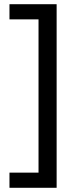

<svg xmlns="http://www.w3.org/2000/svg" viewBox="-20 -734 369 912"><path d="M25 86V158H249V-714H25V-642H163V86Z"/></svg>

Font: Noto Sans Mahajani
Style: Regular
Weight: 400
Designer: Monotype Design Team
Foundry: Monotype Imaging Inc.
Version: Version 2.003